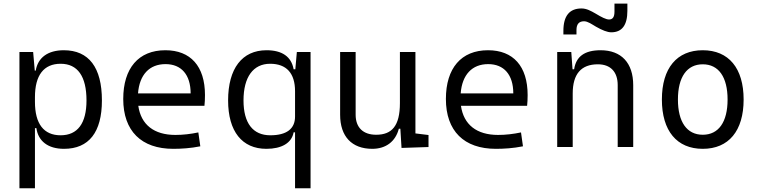

<svg xmlns="http://www.w3.org/2000/svg" viewBox="-20 -801 4142 1046"><path d="M85.9 224.6H170.4V-103H178.2C188 -32.7 240.7 9.8 328.6 9.8C464.4 9.8 535.2 -80.6 535.2 -253.9C535.2 -433.6 463.9 -527.3 327.6 -527.3C241.2 -527.3 186 -487.3 174.8 -416.5H169.4L160.6 -517.6H85.9ZM170.4 -246.1V-271.5C170.4 -391.1 218.3 -453.6 310.5 -453.6C402.8 -453.6 451.2 -385.3 451.2 -253.9C451.2 -128.9 402.8 -64 310.1 -64C218.3 -64 170.4 -126.5 170.4 -246.1Z M923.8 9.8C966.8 9.8 1018.1 6.8 1071.3 -3.9L1060.5 -79.6C1019 -70.8 976.6 -65.9 935.5 -65.9C819.3 -65.9 748 -121.6 733.4 -224.6H1093.8C1095.7 -241.7 1096.7 -261.2 1096.7 -283.2C1096.7 -440.4 1018.1 -527.3 880.9 -527.3C734.9 -527.3 651.4 -429.7 651.4 -261.7C651.4 -87.4 750 9.8 923.8 9.8ZM731.9 -292C739.7 -394 793.9 -451.7 881.8 -451.7C967.8 -451.7 1018.6 -394 1018.6 -292Z M1431.2 9.8C1513.7 9.8 1569.3 -21.5 1579.6 -80.1H1587.4V224.6H1671.9V-517.6H1597.2L1588.9 -423.8H1579.6C1567.4 -492.2 1517.1 -527.3 1432.1 -527.3C1298.8 -527.3 1222.7 -427.7 1222.7 -253.9C1222.7 -85 1298.8 9.8 1431.2 9.8ZM1587.4 -304.2V-166C1587.4 -99.1 1541.5 -64 1452.6 -64C1357.9 -64 1306.6 -129.9 1306.6 -253.9C1306.6 -381.3 1359.4 -453.6 1451.7 -453.6C1540.5 -453.6 1587.4 -402.3 1587.4 -304.2Z M2008.3 9.8C2082 9.8 2134.8 -29.8 2152.8 -99.6H2161.1L2167.5 4.9L2314.5 0V-65.4L2243.2 -74.2V-517.6H2158.7V-239.3C2158.7 -114.7 2114.7 -66.9 2029.3 -66.9C1958.5 -66.9 1917.5 -106 1917.5 -175.8V-517.6H1833V-175.8C1833 -57.6 1896.5 9.8 2008.3 9.8Z M2681.6 9.8C2724.6 9.8 2775.9 6.8 2829.1 -3.9L2818.4 -79.6C2776.9 -70.8 2734.4 -65.9 2693.4 -65.9C2577.1 -65.9 2505.9 -121.6 2491.2 -224.6H2851.6C2853.5 -241.7 2854.5 -261.2 2854.5 -283.2C2854.5 -440.4 2775.9 -527.3 2638.7 -527.3C2492.7 -527.3 2409.2 -429.7 2409.2 -261.7C2409.2 -87.4 2507.8 9.8 2681.6 9.8ZM2489.7 -292C2497.6 -394 2551.8 -451.7 2639.6 -451.7C2725.6 -451.7 2776.4 -394 2776.4 -292Z M3345.2 0H3429.7V-336.9C3429.7 -458 3365.2 -527.3 3252 -527.3C3165 -527.3 3118.2 -493.2 3107.9 -423.8H3099.1L3092.3 -517.6H3015.6V0H3100.1V-291.5C3100.1 -397.9 3146 -450.7 3237.3 -450.7C3305.7 -450.7 3345.2 -409.7 3345.2 -337.4ZM3049.3 -613.3H3120.6V-637.7C3120.6 -669.9 3134.8 -685.1 3161.6 -685.1C3182.6 -685.1 3204.6 -668.5 3226.6 -655.8C3260.7 -636.2 3289.1 -625 3310.1 -625C3368.7 -625 3397.9 -664.1 3397.9 -742.2V-781.2H3327.6V-737.3C3327.6 -708.5 3317.9 -694.8 3298.3 -694.8C3281.7 -694.8 3257.8 -707 3224.6 -727.1C3198.2 -742.2 3175.3 -754.9 3147.9 -754.9C3082.5 -754.9 3049.3 -714.4 3049.3 -632.8Z M3808.6 9.8C3949.7 9.8 4031.2 -87.9 4031.2 -258.8C4031.2 -429.7 3949.7 -527.3 3808.6 -527.3C3667.5 -527.3 3585.9 -429.7 3585.9 -258.8C3585.9 -87.9 3667.5 9.8 3808.6 9.8ZM3808.6 -66.9C3722.2 -66.9 3673.3 -136.2 3673.3 -258.8C3673.3 -381.3 3722.2 -450.7 3808.6 -450.7C3895 -450.7 3943.8 -381.3 3943.8 -258.8C3943.8 -136.2 3895 -66.9 3808.6 -66.9Z"/></svg>

Font: Cascadia Code SemiLight
Style: Regular
Weight: 350
Monospace: yes
Designer: Aaron Bell
Foundry: Saja Typeworks
Version: Version 2404.023